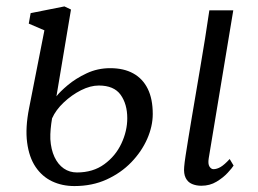

<svg xmlns="http://www.w3.org/2000/svg" viewBox="-20 -584 826 614"><path d="M624 10Q607 10 593.8 4.2Q580.5 -1.5 573.8 -15Q567 -28.5 569 -50.5Q570 -63.5 573.5 -86.2Q577 -109 582 -139.8Q587 -170.5 593.2 -207.5Q599.5 -244.5 606.5 -286Q613.5 -327.5 621 -371.5Q628.5 -415.5 635.8 -461Q643 -506.5 649.5 -551H726L647.5 -78Q644.5 -59.5 650 -51.2Q655.5 -43 662.5 -43Q673.5 -43 685.5 -50Q697.5 -57 714.5 -75.5L727 -54.5Q722.5 -47 708.2 -31.5Q694 -16 672.5 -3Q651 10 624 10ZM218 11Q178.5 11 146.5 -4.2Q114.5 -19.5 93.8 -50.2Q73 -81 66.8 -128Q60.5 -175 73 -238L122 -487L72 -508.5L78 -542L186 -563.5L207 -553.5L160.5 -276Q171.5 -290.5 196.8 -311.8Q222 -333 257 -349.5Q292 -366 332.5 -366Q376 -366 406.2 -349.2Q436.5 -332.5 452.5 -300Q468.5 -267.5 468.5 -219.5Q468.5 -180.5 450.8 -140Q433 -99.5 400 -65.2Q367 -31 321 -10Q275 11 218 11ZM226 -32.5Q277.5 -32.5 313.5 -58.8Q349.5 -85 368.2 -125Q387 -165 387 -206Q387 -251 365.8 -280.8Q344.5 -310.5 296 -310.5Q269 -310.5 239.2 -295.5Q209.5 -280.5 184 -256.5Q158.5 -232.5 146.5 -205.5Q143.5 -188 142 -171.2Q140.5 -154.5 141 -139Q143 -106 154.2 -82Q165.5 -58 184 -45.2Q202.5 -32.5 226 -32.5Z"/></svg>

Font: Merriweather 28pt Light
Style: Italic
Weight: 300
Italic angle: -7.8°
Version: Version 2.101